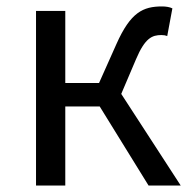

<svg xmlns="http://www.w3.org/2000/svg" viewBox="-20 -577 596 597"><path d="M92 0H183V-246H290L442 0H542L357 -285L403 -393C431 -459 453 -468 482 -468C490 -468 494 -467 500 -465L516 -551C508 -555 496 -557 484 -557C425 -557 386 -539 342 -440L288 -319H183V-543H92Z"/></svg>

Font: Microsoft YaHei
Style: Regular
Weight: 400
Designer: Ryoko NISHIZUKA 西塚涼子 (kana, bopomofo & ideographs); Paul D. Hunt (Latin, Greek & Cyrillic); Sandoll Communications 산돌커뮤니
Foundry: Adobe
Version: Version 2.001;hotconv 1.0.111;makeotfexe 2.5.65597